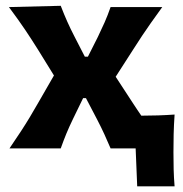

<svg xmlns="http://www.w3.org/2000/svg" viewBox="-20 -524 646 678"><path d="M13.5 0Q37 -34.5 54 -60.5Q71 -86.5 84.8 -109.5Q98.5 -132.5 113.5 -158.5L170.5 -257.5L114 -349Q90.5 -386.5 68.5 -419.2Q46.5 -452 11.5 -499L194.5 -503.5Q206 -473.5 217.5 -447.8Q229 -422 243.5 -394L279.5 -324H290.5L325.5 -393.5Q339 -421.5 349.5 -445.2Q360 -469 370.5 -499H553Q529 -466 512.5 -442.5Q496 -419 482 -398Q468 -377 451.5 -351L388.5 -253L451.5 -156.5Q458.5 -146 465.2 -135.8Q472 -125.5 479 -115.5Q508.5 -115.5 538.2 -116.5Q568 -117.5 596.5 -119.5Q594 -82.5 593.2 -50.2Q592.5 -18 592.5 13.5Q592.5 43.5 593.2 73.8Q594 104 596.5 134H464.5L459 0H370.5Q359 -27 348.5 -50Q338 -73 323.5 -101L283.5 -177.5H273.5L238 -104.5Q224 -75.5 214.5 -52.5Q205 -29.5 194.5 0Z"/></svg>

Font: Commissioner Flair
Style: Bold
Weight: 700
Designer: Kostas Bartsokas
Foundry: Kostas Bartsokas
Version: Version 1.000; ttfautohint (v1.8.3)